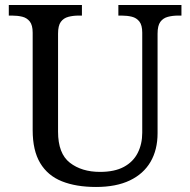

<svg xmlns="http://www.w3.org/2000/svg" viewBox="-20 -734 757 764"><path d="M362 10Q283 10 226.5 -12.5Q170 -35 140 -85Q110 -135 110 -216V-604Q110 -634 98.5 -648.5Q87 -663 68.5 -667.5Q50 -672 28 -672H15V-714H306V-672H293Q271 -672 252 -667Q233 -662 222 -647Q211 -632 211 -600V-210Q211 -123 258 -86.5Q305 -50 378 -50Q436 -50 473 -70Q510 -90 528 -125.5Q546 -161 546 -206V-604Q546 -634 534.5 -648.5Q523 -663 504.5 -667.5Q486 -672 464 -672H451V-714H702V-672H689Q667 -672 648 -667Q629 -662 618 -647Q607 -632 607 -600V-204Q607 -138 579 -90Q551 -42 496.5 -16Q442 10 362 10Z"/></svg>

Font: Noto Serif Tamil
Style: Regular
Weight: 400
Designer: Indian Type Foundry, Tom Grace, and the Monotype Design Team
Foundry: Monotype Imaging Inc.
Version: Version 2.003